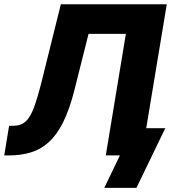

<svg xmlns="http://www.w3.org/2000/svg" viewBox="-35 -748 822 924"><path d="M-14.6 0 8.8 -142.6H28.3Q64.9 -142.6 88.1 -163.1Q111.3 -183.6 129.4 -233.2Q147.5 -282.7 168.9 -369.6L257.8 -727.5H767.6L647 0H474.1L570.8 -585H391.1L322.8 -313Q298.8 -219.2 268.1 -158.2Q237.3 -97.2 198.5 -62.7Q159.7 -28.3 112.1 -14.2Q64.5 0 6.3 0ZM466.8 156.2 542 0H499L520.5 -130.9H760.3L621.6 156.2Z"/></svg>

Font: Inter 18pt ExtraBold
Style: Italic
Weight: 800
Italic angle: -9.3988°
Designer: Rasmus Andersson
Foundry: rsms
Version: Version 4.001;git-66647c0bb